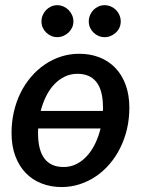

<svg xmlns="http://www.w3.org/2000/svg" viewBox="-20 -730 568 757"><path d="M25.5 0ZM223 7.5Q180 7.5 143.8 -6.8Q107.5 -21 81.2 -48.2Q55 -75.5 40.2 -115.2Q25.5 -155 25.5 -205.5Q25.5 -249.5 34.8 -289.5Q44 -329.5 61.2 -364.2Q78.5 -399 102.8 -427.2Q127 -455.5 156.8 -475.8Q186.5 -496 220.8 -507Q255 -518 292.5 -518Q336 -518 372.2 -503.8Q408.5 -489.5 434.8 -462.2Q461 -435 475.5 -395.2Q490 -355.5 490 -305Q490 -262 480.8 -222Q471.5 -182 454.2 -147.2Q437 -112.5 412.8 -84Q388.5 -55.5 358.8 -35.2Q329 -15 294.8 -3.8Q260.5 7.5 223 7.5ZM231 -71.5Q258 -71.5 281 -83Q304 -94.5 322.8 -115Q341.5 -135.5 355 -163.2Q368.5 -191 376.5 -223.5H130.5Q130 -219 130 -214.2Q130 -209.5 130 -205Q130 -71.5 231 -71.5ZM285 -439Q258.5 -439 235.5 -428Q212.5 -417 194 -397.5Q175.5 -378 162 -351Q148.5 -324 140.5 -292.5H385.5Q386 -295.5 386 -298.8Q386 -302 386 -305.5Q386 -374 360.2 -406.5Q334.5 -439 285 -439ZM269.5 -645.5Q269.5 -632.5 264.2 -621.2Q259 -610 250.2 -601.8Q241.5 -593.5 230 -588.5Q218.5 -583.5 205.5 -583.5Q193 -583.5 181.8 -588.5Q170.5 -593.5 162 -601.8Q153.5 -610 148.5 -621.2Q143.5 -632.5 143.5 -645.5Q143.5 -658.5 148.5 -670.2Q153.5 -682 162 -690.8Q170.5 -699.5 181.8 -704.5Q193 -709.5 205.5 -709.5Q218.5 -709.5 230 -704.5Q241.5 -699.5 250.2 -690.8Q259 -682 264.2 -670.2Q269.5 -658.5 269.5 -645.5ZM456 -645.5Q456 -632.5 451 -621.2Q446 -610 437.2 -601.8Q428.5 -593.5 417 -588.5Q405.5 -583.5 392.5 -583.5Q379.5 -583.5 368.2 -588.5Q357 -593.5 348.5 -601.8Q340 -610 335 -621.2Q330 -632.5 330 -645.5Q330 -658.5 335 -670.2Q340 -682 348.5 -690.8Q357 -699.5 368.2 -704.5Q379.5 -709.5 392.5 -709.5Q405.5 -709.5 417 -704.5Q428.5 -699.5 437.2 -690.8Q446 -682 451 -670.2Q456 -658.5 456 -645.5Z"/></svg>

Font: Lato Semibold
Style: Italic
Weight: 600
Italic angle: -7°
Designer: Lukasz Dziedzic
Foundry: tyPoland Lukasz Dziedzic
Version: Version 2.006; 2014-01-15